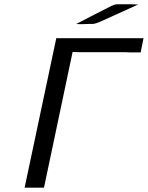

<svg xmlns="http://www.w3.org/2000/svg" viewBox="-20 -871 686 891"><path d="M94.2 0 241.2 -693.8H646L632.8 -627.9H582L559.1 -628.9H344.2L316.9 -629.9L184.1 0ZM334 -759.8Q367.2 -776.9 415 -801.8Q484.9 -837.9 499 -844.5Q513.2 -851.1 522.9 -851.1H590.8L621.1 -850.1Q470.2 -781.2 445.6 -770.5Q420.9 -759.8 408.2 -759.8H388.2Q383.3 -759.8 373.5 -759.3Q363.8 -758.8 358.9 -758.8Q341.8 -758.8 334 -759.8Z"/></svg>

Font: CMU Sans Serif
Style: Oblique
Weight: 500
Italic angle: -12°
Version: Version 0.7.0